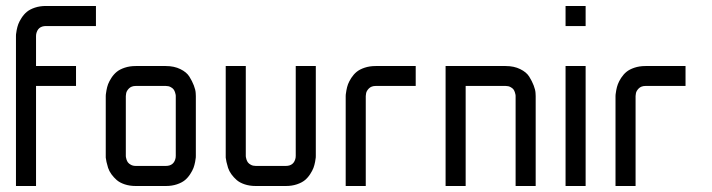

<svg xmlns="http://www.w3.org/2000/svg" viewBox="-20 -620 2372 640"><path d="M233.4 -333.5H100.1V0H33.2V-500Q33.2 -502 33.4 -505.6Q33.7 -509.3 35.6 -519.8Q37.6 -530.3 41 -539.6Q44.4 -548.8 52 -560.5Q59.6 -572.3 69.6 -580.6Q79.6 -588.9 96.2 -594.5Q112.8 -600.1 133.3 -600.1H299.8V-533.2H133.3Q106 -533.2 100.6 -506.3Q100.1 -500 100.1 -500V-399.9H233.4Z M332.5 -100.1V-299.8Q332.5 -301.8 332.8 -305.4Q333 -309.1 335 -319.6Q336.9 -330.1 340.3 -339.4Q343.8 -348.6 351.3 -360.4Q358.9 -372.1 368.9 -380.4Q378.9 -388.7 395.5 -394.3Q412.1 -399.9 432.6 -399.9H532.7Q560.5 -399.9 581.3 -389.6Q602.1 -379.4 611.3 -364.5Q620.6 -349.6 626.2 -335Q631.8 -320.3 632.3 -310.1L632.8 -299.8V-100.1Q632.8 -98.1 632.6 -94.5Q632.3 -90.8 630.4 -80.3Q628.4 -69.8 625 -60.5Q621.6 -51.3 614 -39.6Q606.4 -27.8 596.4 -19.5Q586.4 -11.2 569.8 -5.6Q553.2 0 532.7 0H432.6Q412.1 0 395.5 -5.6Q378.9 -11.2 368.9 -20Q358.9 -28.8 351.3 -39.3Q343.8 -49.8 340.3 -60.5Q336.9 -71.3 335 -80.1Q333 -88.9 332.5 -94.7ZM565.9 -299.8Q565.9 -301.3 565.7 -303.5Q565.4 -305.7 563.7 -311.5Q562 -317.4 558.8 -321.8Q555.7 -326.2 548.8 -329.8Q542 -333.5 532.7 -333.5H432.6Q418 -333.5 409.7 -325Q401.4 -316.4 400.4 -308.1L399.4 -299.8V-100.1Q399.4 -98.6 399.7 -96.4Q399.9 -94.2 401.6 -88.6Q403.3 -83 406.5 -78.6Q409.7 -74.2 416.5 -70.6Q423.3 -66.9 432.6 -66.9H532.7Q560.1 -66.9 565.4 -93.8Q565.9 -100.1 565.9 -100.1Z M965.8 -100.1V-399.9H1032.7V-100.1Q1032.7 -98.1 1032.5 -94.5Q1032.2 -90.8 1030.3 -80.3Q1028.3 -69.8 1024.9 -60.5Q1021.5 -51.3 1013.9 -39.6Q1006.3 -27.8 996.3 -19.5Q986.3 -11.2 969.7 -5.6Q953.1 0 932.6 0H832.5Q812 0 795.4 -5.6Q778.8 -11.2 768.8 -20Q758.8 -28.8 751.2 -39.3Q743.7 -49.8 740.2 -60.5Q736.8 -71.3 734.9 -80.1Q732.9 -88.9 732.4 -94.7V-100.1V-399.9H799.3V-100.1Q799.3 -98.6 799.6 -96.4Q799.8 -94.2 801.5 -88.6Q803.2 -83 806.4 -78.6Q809.6 -74.2 816.4 -70.6Q823.2 -66.9 832.5 -66.9H932.6Q960 -66.9 965.3 -93.8Q965.8 -100.1 965.8 -100.1Z M1232.4 -333.5Q1217.8 -333.5 1209.5 -325Q1201.2 -316.4 1200.2 -308.1L1199.2 -299.8V0H1132.3V-299.8Q1132.3 -301.8 1132.6 -305.4Q1132.8 -309.1 1134.8 -319.6Q1136.7 -330.1 1140.1 -339.4Q1143.6 -348.6 1151.1 -360.4Q1158.7 -372.1 1168.7 -380.4Q1178.7 -388.7 1195.3 -394.3Q1211.9 -399.9 1232.4 -399.9H1365.7V-333.5Z M1532.2 0H1465.3V-399.9H1665.5Q1693.4 -399.9 1714.1 -389.6Q1734.9 -379.4 1744.1 -364.5Q1753.4 -349.6 1759 -335Q1764.6 -320.3 1765.1 -310.1L1765.6 -299.8V0H1698.7V-299.8Q1698.7 -301.3 1698.5 -303.5Q1698.2 -305.7 1696.5 -311.5Q1694.8 -317.4 1691.7 -321.8Q1688.5 -326.2 1681.6 -329.8Q1674.8 -333.5 1665.5 -333.5H1532.2Z M1865.2 0V-399.9H1932.1V0ZM1865.2 -533.2V-600.1H1932.1V-533.2Z M2131.8 -333.5Q2117.2 -333.5 2108.9 -325Q2100.6 -316.4 2099.6 -308.1L2098.6 -299.8V0H2031.7V-299.8Q2031.7 -301.8 2032 -305.4Q2032.2 -309.1 2034.2 -319.6Q2036.1 -330.1 2039.6 -339.4Q2043 -348.6 2050.5 -360.4Q2058.1 -372.1 2068.1 -380.4Q2078.1 -388.7 2094.7 -394.3Q2111.3 -399.9 2131.8 -399.9H2265.1V-333.5Z"/></svg>

Font: Malkor
Style: Regular
Weight: 400
Version: Version 1.3